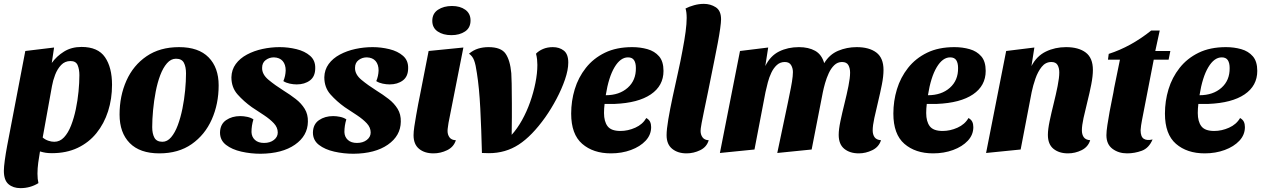

<svg xmlns="http://www.w3.org/2000/svg" viewBox="-27 -774 6529 994"><path d="M79 200Q41 200 17 179.5Q-7 159 -7 110Q-7 91 -2 54.5Q3 18 10 -19L104 -510L253 -528L241 -448Q266 -483 304.5 -507Q343 -531 395 -531Q480 -531 516.5 -478Q553 -425 553 -335Q553 -262 532.5 -198Q512 -134 472.5 -85Q433 -36 375 -8.5Q317 19 242 19Q224 19 210.5 17Q197 15 180 10Q175 38 171 68Q167 98 167 125Q167 153 172 174Q130 200 79 200ZM254 -40Q283 -40 304.5 -63Q326 -86 341 -124.5Q356 -163 365.5 -208.5Q375 -254 379.5 -300Q384 -346 384 -385Q384 -415 375 -436.5Q366 -458 338 -458Q309 -458 289.5 -437.5Q270 -417 258.5 -387Q247 -357 242 -328L194 -62Q207 -51 223 -45.5Q239 -40 254 -40Z M798 20Q697 20 644.5 -33.5Q592 -87 592 -181Q592 -277 627.5 -356.5Q663 -436 732 -483Q801 -530 900 -530Q1001 -530 1053 -477Q1105 -424 1105 -332Q1105 -236 1069.5 -156Q1034 -76 965.5 -28Q897 20 798 20ZM814 -40Q839 -40 859 -63.5Q879 -87 893.5 -126Q908 -165 917.5 -212Q927 -259 931.5 -306.5Q936 -354 936 -394Q936 -428 925 -449Q914 -470 884 -470Q858 -470 837.5 -446.5Q817 -423 802.5 -384.5Q788 -346 779 -299Q770 -252 765.5 -204Q761 -156 761 -116Q761 -82 772.5 -61Q784 -40 814 -40Z M1322 22Q1271 22 1222.5 11Q1174 0 1143 -24Q1112 -48 1112 -88Q1113 -131 1143.5 -152Q1174 -173 1217 -173Q1234 -173 1253 -169Q1272 -165 1285 -156Q1275 -124 1275 -90Q1276 -65 1293 -49.5Q1310 -34 1340 -34Q1371 -34 1391 -49.5Q1411 -65 1411 -88Q1411 -114 1391 -135.5Q1371 -157 1340 -177.5Q1309 -198 1277 -219Q1235 -249 1203 -285Q1171 -321 1171 -374Q1172 -413 1193.5 -442.5Q1215 -472 1251.5 -491.5Q1288 -511 1332 -520.5Q1376 -530 1421 -530Q1465 -530 1508 -519.5Q1551 -509 1578.5 -485Q1606 -461 1605 -421Q1605 -378 1577.5 -357.5Q1550 -337 1509 -337Q1492 -337 1473 -341Q1454 -345 1440 -354Q1451 -380 1452 -409Q1452 -440 1436.5 -458Q1421 -476 1391 -477Q1367 -477 1348.5 -463Q1330 -449 1330 -423Q1329 -389 1363.5 -360.5Q1398 -332 1441 -305Q1475 -284 1504 -261.5Q1533 -239 1550.5 -210.5Q1568 -182 1567 -144Q1566 -71 1500 -25Q1434 21 1322 22Z M1803 22Q1752 22 1703.5 11Q1655 0 1624 -24Q1593 -48 1593 -88Q1594 -131 1624.5 -152Q1655 -173 1698 -173Q1715 -173 1734 -169Q1753 -165 1766 -156Q1756 -124 1756 -90Q1757 -65 1774 -49.5Q1791 -34 1821 -34Q1852 -34 1872 -49.5Q1892 -65 1892 -88Q1892 -114 1872 -135.5Q1852 -157 1821 -177.5Q1790 -198 1758 -219Q1716 -249 1684 -285Q1652 -321 1652 -374Q1653 -413 1674.5 -442.5Q1696 -472 1732.5 -491.5Q1769 -511 1813 -520.5Q1857 -530 1902 -530Q1946 -530 1989 -519.5Q2032 -509 2059.5 -485Q2087 -461 2086 -421Q2086 -378 2058.5 -357.5Q2031 -337 1990 -337Q1973 -337 1954 -341Q1935 -345 1921 -354Q1932 -380 1933 -409Q1933 -440 1917.5 -458Q1902 -476 1872 -477Q1848 -477 1829.5 -463Q1811 -449 1811 -423Q1810 -389 1844.5 -360.5Q1879 -332 1922 -305Q1956 -284 1985 -261.5Q2014 -239 2031.5 -210.5Q2049 -182 2048 -144Q2047 -71 1981 -25Q1915 21 1803 22Z M2310 -592Q2267 -592 2239 -611Q2211 -630 2211 -666Q2211 -704 2240.5 -723.5Q2270 -743 2313 -743Q2355 -743 2382 -723.5Q2409 -704 2409 -668Q2409 -630 2380.5 -611Q2352 -592 2310 -592ZM2217 20Q2171 20 2142.5 -3.5Q2114 -27 2114 -74Q2114 -92 2118 -119Q2122 -146 2127.5 -177Q2133 -208 2138 -235Q2143 -262 2147 -280L2192 -510L2372 -528L2295 -138Q2294 -129 2292 -117Q2290 -105 2290 -96Q2290 -77 2300 -63Q2310 -49 2333 -48Q2322 -13 2288 3.5Q2254 20 2217 20Z M2504 19Q2495 19 2486 18.5Q2477 18 2468 18Q2465 -105 2459.5 -212.5Q2454 -320 2442 -395Q2436 -439 2427.5 -461.5Q2419 -484 2401 -496Q2424 -515 2449 -522.5Q2474 -530 2502 -530Q2567 -530 2590.5 -496Q2614 -462 2620 -395Q2621 -374 2622 -341Q2623 -308 2623 -238Q2623 -208 2623 -168.5Q2623 -129 2622 -76Q2651 -108 2675.5 -152Q2700 -196 2717.5 -245.5Q2735 -295 2745 -345Q2755 -395 2755 -438Q2755 -451 2753.5 -466Q2752 -481 2748 -496Q2762 -511 2784.5 -520.5Q2807 -530 2835 -530Q2869 -530 2892 -512Q2915 -494 2915 -450Q2915 -412 2898 -362.5Q2881 -313 2854 -262Q2827 -211 2796 -167Q2727 -70 2658.5 -25.5Q2590 19 2504 19Z M3136 20Q3044 20 2987 -29.5Q2930 -79 2930 -186Q2930 -251 2948.5 -312Q2967 -373 3006 -422.5Q3045 -472 3104.5 -501Q3164 -530 3246 -530Q3288 -530 3325 -519.5Q3362 -509 3385 -482.5Q3408 -456 3408 -407Q3408 -330 3342.5 -285.5Q3277 -241 3155 -236Q3142 -236 3128.5 -236Q3115 -236 3103 -236Q3100 -212 3100 -189Q3100 -145 3118.5 -120.5Q3137 -96 3185 -96Q3224 -96 3262 -113Q3300 -130 3319 -163Q3333 -155 3338.5 -143.5Q3344 -132 3344 -116Q3344 -76 3315.5 -45.5Q3287 -15 3239.5 2.5Q3192 20 3136 20ZM3109 -281Q3179 -281 3222.5 -319.5Q3266 -358 3265 -422Q3265 -448 3255.5 -462.5Q3246 -477 3224 -477Q3185 -477 3154.5 -426Q3124 -375 3109 -281Z M3527 20Q3482 20 3453 -3.5Q3424 -27 3424 -74Q3424 -104 3433 -157Q3442 -210 3455.5 -273Q3469 -336 3483 -398.5Q3497 -461 3506 -511Q3517 -568 3522.5 -610Q3528 -652 3528 -681Q3528 -696 3526.5 -708.5Q3525 -721 3522 -730Q3541 -740 3566.5 -747Q3592 -754 3617 -754Q3651 -754 3678.5 -736.5Q3706 -719 3706 -674Q3706 -659 3701.5 -626.5Q3697 -594 3689 -551.5Q3681 -509 3672 -465Q3652 -364 3638.5 -298.5Q3625 -233 3617 -195Q3609 -157 3605.5 -137.5Q3602 -118 3601 -110Q3600 -102 3600 -96Q3600 -77 3610 -63Q3620 -49 3642 -48Q3632 -13 3598 3.5Q3564 20 3527 20Z M4419 20Q4373 20 4344 -3.5Q4315 -27 4315 -76Q4315 -104 4324 -147Q4333 -190 4345 -238Q4357 -286 4365.5 -328.5Q4374 -371 4374 -398Q4374 -421 4365 -437Q4356 -453 4332 -453Q4309 -453 4292 -436.5Q4275 -420 4263.5 -395Q4252 -370 4244.5 -343.5Q4237 -317 4233 -297L4175 0L3997 18L4052 -243Q4055 -260 4061.5 -290Q4068 -320 4073 -350.5Q4078 -381 4078 -401Q4078 -421 4068.5 -437Q4059 -453 4036 -453Q4012 -453 3995 -437.5Q3978 -422 3966.5 -398Q3955 -374 3948 -347Q3941 -320 3936 -297L3879 0L3700 18L3804 -510L3950 -528L3935 -432Q3961 -485 4006.5 -507.5Q4052 -530 4109 -530Q4159 -530 4193 -511Q4227 -492 4240 -447Q4267 -492 4312 -511Q4357 -530 4408 -530Q4473 -530 4510 -502Q4547 -474 4547 -412Q4547 -379 4538.5 -336Q4530 -293 4519 -247.5Q4508 -202 4499.5 -163Q4491 -124 4491 -99Q4491 -78 4500.5 -64Q4510 -50 4534 -48Q4523 -13 4489 3.5Q4455 20 4419 20Z M4804 20Q4712 20 4655 -29.5Q4598 -79 4598 -186Q4598 -251 4616.5 -312Q4635 -373 4674 -422.5Q4713 -472 4772.5 -501Q4832 -530 4914 -530Q4956 -530 4993 -519.5Q5030 -509 5053 -482.5Q5076 -456 5076 -407Q5076 -330 5010.5 -285.5Q4945 -241 4823 -236Q4810 -236 4796.5 -236Q4783 -236 4771 -236Q4768 -212 4768 -189Q4768 -145 4786.5 -120.5Q4805 -96 4853 -96Q4892 -96 4930 -113Q4968 -130 4987 -163Q5001 -155 5006.5 -143.5Q5012 -132 5012 -116Q5012 -76 4983.5 -45.5Q4955 -15 4907.5 2.5Q4860 20 4804 20ZM4777 -281Q4847 -281 4890.5 -319.5Q4934 -358 4933 -422Q4933 -448 4923.5 -462.5Q4914 -477 4892 -477Q4853 -477 4822.5 -426Q4792 -375 4777 -281Z M5502 20Q5456 20 5427 -3.5Q5398 -27 5398 -76Q5398 -104 5407 -147Q5416 -190 5428 -238Q5440 -286 5448.5 -329Q5457 -372 5457 -399Q5457 -422 5448 -437.5Q5439 -453 5416 -453Q5386 -453 5366 -428Q5346 -403 5333.5 -367Q5321 -331 5314 -297L5257 0L5078 18L5182 -510L5328 -528L5313 -432Q5340 -484 5387.5 -507Q5435 -530 5492 -530Q5557 -530 5594 -502Q5631 -474 5631 -412Q5631 -380 5622.5 -336.5Q5614 -293 5602.5 -247.5Q5591 -202 5582.5 -163Q5574 -124 5574 -99Q5574 -78 5583.5 -64Q5593 -50 5617 -48Q5606 -13 5572.5 3.5Q5539 20 5502 20Z M5808 20Q5764 20 5732.5 -3.5Q5701 -27 5701 -74Q5701 -94 5706 -126.5Q5711 -159 5717.5 -195.5Q5724 -232 5731 -264.5Q5738 -297 5741 -318L5771 -465H5709L5713 -495Q5828 -532 5933 -616H5977L5954 -510H6032L6023 -465H5946L5885 -151Q5882 -137 5880.5 -124.5Q5879 -112 5878 -100Q5878 -66 5894.5 -55.5Q5911 -45 5940 -52Q5921 -7 5884 6.5Q5847 20 5808 20Z M6210 20Q6118 20 6061 -29.5Q6004 -79 6004 -186Q6004 -251 6022.5 -312Q6041 -373 6080 -422.5Q6119 -472 6178.5 -501Q6238 -530 6320 -530Q6362 -530 6399 -519.5Q6436 -509 6459 -482.5Q6482 -456 6482 -407Q6482 -330 6416.5 -285.5Q6351 -241 6229 -236Q6216 -236 6202.5 -236Q6189 -236 6177 -236Q6174 -212 6174 -189Q6174 -145 6192.5 -120.5Q6211 -96 6259 -96Q6298 -96 6336 -113Q6374 -130 6393 -163Q6407 -155 6412.5 -143.5Q6418 -132 6418 -116Q6418 -76 6389.5 -45.5Q6361 -15 6313.5 2.5Q6266 20 6210 20ZM6183 -281Q6253 -281 6296.5 -319.5Q6340 -358 6339 -422Q6339 -448 6329.5 -462.5Q6320 -477 6298 -477Q6259 -477 6228.5 -426Q6198 -375 6183 -281Z"/></svg>

Font: Sansita Swashed
Style: Bold
Weight: 700
Designer: Pablo Cosgaya
Foundry: Omnibus-Type
Version: Version 1.003; ttfautohint (v1.8.3)